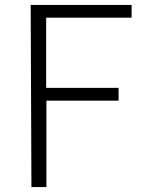

<svg xmlns="http://www.w3.org/2000/svg" viewBox="-20 -752 582 782"><path d="M108 10H169V-342H463V-394H168V-680H516V-732H105Z"/></svg>

Font: GenEiGothic-pro-Light
Style: Regular
Weight: 300
Designer: Ryoko NISHIZUKA (kana & ideographs); Paul D. Hunt (Latin, Greek & Cyrillic); Wenlong ZHANG (bopomofo); Sandoll Communica
Foundry: Adobe Systems Incorporated; o_tamon
Version: Version 1.000.140830